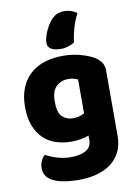

<svg xmlns="http://www.w3.org/2000/svg" viewBox="-101 -811 769 1074"><g transform="rotate(-10 283.5 -274.0)"><path d="M341 -746Q361 -746 379.5 -739.5Q398 -733 412 -723Q391 -681 380 -641.5Q369 -602 364 -563Q348 -554 328.5 -547.5Q309 -541 287 -541Q252 -541 232 -552.5Q212 -564 212 -588Q212 -602 217 -620Q222 -638 230 -656Q238 -674 248.5 -690Q259 -706 270 -717Q287 -734 304 -740Q321 -746 341 -746ZM354 -37Q334 -29 309.5 -24.5Q285 -20 255 -20Q210 -20 169.5 -32.5Q129 -45 98.5 -73.5Q68 -102 50 -147Q32 -192 32 -257Q32 -317 50.5 -362.5Q69 -408 102.5 -439Q136 -470 184 -485.5Q232 -501 291 -501Q319 -501 346 -497Q373 -493 396.5 -486Q420 -479 439 -471Q458 -463 471 -454Q491 -440 502.5 -422.5Q514 -405 514 -378V-7Q514 46 494.5 84.5Q475 123 440.5 148.5Q406 174 359.5 186Q313 198 260 198Q206 198 165 189.5Q124 181 100 165Q64 141 64 97Q64 74 73.5 55Q83 36 95 27Q124 43 160.5 54Q197 65 237 65Q290 65 322 47Q354 29 354 -11ZM351 -164V-356Q340 -361 328.5 -364.5Q317 -368 298 -368Q255 -368 228 -341.5Q201 -315 201 -256Q201 -193 225.5 -170Q250 -147 287 -147Q307 -147 322.5 -151.5Q338 -156 351 -164Z"/></g></svg>

Font: Baloo 2 Latin ExtraBold
Style: Regular
Weight: 400
Designer: Sarang Kulkarni and Ek Type
Foundry: Ek Type
Version: Version 1.001